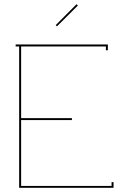

<svg xmlns="http://www.w3.org/2000/svg" viewBox="-20 -890 593 910"><path d="M250 -765.1 244.1 -771 342.8 -870.1 349.1 -863.8ZM80.1 -669.9V-330.1H320.8V-320.8H80.1V-8.8H508.8V-26.9H518.1V0H70.8V-669.9H54.2V-679.2H491.2V-651.9H481.9V-669.9Z"/></svg>

Font: Rawengulk
Style: Ultralight
Weight: 200
Version: Version 0.92